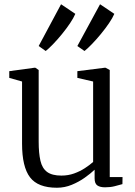

<svg xmlns="http://www.w3.org/2000/svg" viewBox="-20 -870 634 901"><path d="M473 9Q449.5 9 436.8 0.2Q424 -8.5 424 -33V-73.5Q405 -55.5 377.5 -36Q350 -16.5 316.8 -2.8Q283.5 11 247 11Q158 11 120.8 -38Q83.5 -87 83.5 -196V-487.5L23.5 -504.5V-536L140.5 -552H146L161.5 -541.5V-205.5Q161.5 -151 169.8 -115.5Q178 -80 201.2 -63Q224.5 -46 268 -46Q300 -46 327.8 -56Q355.5 -66 378.2 -80.8Q401 -95.5 417 -110V-487.5L343 -504.5V-536L470.5 -552H475.5L495 -541.5V-39H555L554.5 -6Q538 -1.5 518.2 3.8Q498.5 9 473 9ZM376 -631 343 -654 449.5 -850 516.5 -805Q508.5 -786 491.5 -761Q474.5 -736 453.5 -710.5Q432.5 -685 412.2 -664Q392 -643 377 -631ZM194 -631 161.5 -654 266.5 -850 333.5 -805Q325.5 -786 308.8 -761Q292 -736 271.2 -710.5Q250.5 -685 230.2 -664Q210 -643 195 -631Z"/></svg>

Font: Merriweather 48pt Light
Style: Regular
Weight: 300
Version: Version 2.100